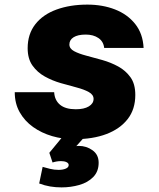

<svg xmlns="http://www.w3.org/2000/svg" viewBox="-20 -592 690 833"><path d="M302 12Q252 12 206 -1.5Q160 -15 123.5 -41Q87 -67 65.5 -105Q44 -143 44 -192H215Q217 -157 240.5 -137.5Q264 -118 309 -118Q345 -118 365.5 -130.5Q386 -143 386 -163Q386 -181 365.5 -192.5Q345 -204 312.5 -212.5Q280 -221 243.5 -231.5Q207 -242 174.5 -260Q142 -278 121 -307.5Q100 -337 100 -383Q100 -444 133 -486.5Q166 -529 225 -550.5Q284 -572 359 -572Q425 -572 479 -551Q533 -530 566.5 -488Q600 -446 603 -384H432Q429 -412 407 -427Q385 -442 352 -442Q318 -442 299.5 -430.5Q281 -419 281 -399Q281 -381 301.5 -370Q322 -359 354.5 -350.5Q387 -342 424 -331.5Q461 -321 493 -303.5Q525 -286 546 -257Q567 -228 567 -180Q567 -118 534 -75.5Q501 -33 442 -10.5Q383 12 302 12ZM247 221Q221 221 197.5 217Q174 213 150 204L165 132Q179 136 197 140.5Q215 145 234 145Q253 145 265.5 139.5Q278 134 278 124Q278 116 268.5 111.5Q259 107 245 107Q235 107 226 108.5Q217 110 208 113L194 71L278 -31L354 -6L311 42Q314 41 317 41Q320 41 322 41Q355 41 381.5 60Q408 79 408 114Q408 152 384.5 176Q361 200 324 210.5Q287 221 247 221Z"/></svg>

Font: Azeret Mono Thin ExtraBold
Style: Italic
Weight: 800
Italic angle: -12°
Version: Version 1.002